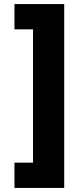

<svg xmlns="http://www.w3.org/2000/svg" viewBox="-20 -754 387 942"><path d="M51 44H142V-610H51V-734H295V168H51Z"/></svg>

Font: Noto Sans Bengali SemiCondensed Black
Style: Regular
Weight: 900
Width: 4
Designer: Joana Ranito - Universal Thirst; Jelle Bosma - Monotype Design Team
Foundry: Universal Thirst ehf.
Version: Version 3.000; ttfautohint (v1.8.4.7-5d5b)